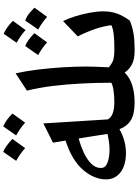

<svg xmlns="http://www.w3.org/2000/svg" viewBox="154 -1038 884 1233"><g transform="rotate(-90 596.5 -422.0)"><path d="M309.6 -443.8 296.4 -524.4 419.9 -585.9 445.8 -171.4Q458.5 -149.4 487.1 -139.9Q515.6 -130.4 554.2 -130.4H554.7V0H554.2Q481.4 0 441.9 -23.4Q402.3 -46.9 382.8 -97.2Q308.6 -55.7 230.5 -55.7Q151.4 -55.7 106 -90.6Q60.5 -125.5 60.5 -183.6Q60.5 -259.3 121.3 -330.6Q182.1 -401.9 309.6 -443.8ZM323.2 -359.4Q272.5 -345.2 229.2 -324.7Q186 -304.2 159.9 -277.3Q133.8 -250.5 133.8 -216.3Q133.8 -186.5 168.9 -173.8Q204.1 -161.1 250 -161.1Q278.8 -161.1 305.9 -165.3Q333 -169.4 352.5 -173.8Q345.7 -219.7 338.9 -262Q332 -304.2 323.2 -359.4ZM179.7 -760.7Q202.1 -791.5 237.3 -843.8Q273.4 -830.1 320.3 -784.7Q281.2 -730.5 261.2 -703.1Q225.6 -735.4 179.7 -760.7ZM342.8 -760.7 400.9 -843.8Q440.9 -827.1 483.4 -784.7Q461.4 -753.4 424.8 -703.1Q388.2 -736.3 342.8 -760.7Z M741.7 -764.2Q756.3 -697.3 765.9 -619.1Q775.4 -541 780.3 -461.7Q785.2 -382.3 785.2 -312Q785.2 -292.5 783.9 -251Q782.7 -209.5 780.3 -165.5Q810.5 -140.6 833.7 -135.5Q856.9 -130.4 885.7 -130.4H886.2V0H885.7Q834 0 801 -16.1Q768.1 -32.2 746.6 -64Q712.4 -29.3 662.6 -14.6Q612.8 0 554.7 0Q545.4 0 541 -7.8Q536.6 -15.6 536.6 -34.7V-95.7Q536.6 -114.7 541 -122.6Q545.4 -130.4 554.7 -130.4Q589.4 -130.4 623.3 -134.3Q657.2 -138.2 681.2 -148.9Q681.2 -242.7 676.3 -339.4Q671.4 -436 660.4 -526.4Q649.4 -616.7 630.4 -691.4Z M886.2 0Q877 0 872.6 -7.8Q868.2 -15.6 868.2 -34.7V-95.7Q868.2 -114.7 872.6 -122.6Q877 -130.4 886.2 -130.4H916.5Q957 -130.4 993.2 -134.5Q1029.3 -138.7 1050.8 -149.4Q1039.6 -243.2 979 -365.2L1077.1 -459.5Q1093.8 -426.3 1107.9 -380.9Q1122.1 -335.4 1130.9 -287.8Q1139.6 -240.2 1139.6 -199.7Q1139.6 -152.3 1125.2 -112.5Q1110.8 -72.8 1080.1 -30.8Q1040 -14.2 997.8 -7.1Q955.6 0 900.4 0ZM1022.5 -619.6Q1057.1 -667 1080.1 -702.6Q1110.8 -691.4 1131.6 -672.6Q1152.3 -653.8 1163.1 -643.6Q1148.4 -623 1133.8 -602.5Q1119.1 -582 1104 -562Q1065.9 -595.7 1022.5 -619.6ZM858.9 -619.6Q908.7 -690.9 917 -702.6Q952.6 -689.5 999.5 -643.6Q961.4 -589.8 940.4 -562Q904.8 -594.2 858.9 -619.6ZM938 -757.8Q980.5 -817.4 995.6 -840.8Q1033.7 -825.7 1078.6 -781.7L1019.5 -700.2Q983.9 -732.4 938 -757.8Z"/></g></svg>

Font: Pinar DS1 SemiBold
Style: Regular
Weight: 600
Designer: Amin Abedi
Version: Version 3.000